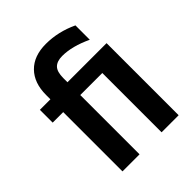

<svg xmlns="http://www.w3.org/2000/svg" viewBox="-201 -836 955 955"><g transform="rotate(-45 276.0 -359.0)"><path d="M499 -507V0H379V-417H224V0H104V-417H30V-507H104V-537Q104 -622 151 -670Q198 -718 283 -718Q369 -718 452 -679V-578Q367 -618 298 -618Q261 -618 242.5 -599.5Q224 -581 224 -536V-507Z"/></g></svg>

Font: Hind SemiBold
Style: Regular
Weight: 600
Designer: Manushi Parikh, Satya Rajpurohit
Foundry: Indian Type Foundry
Version: Version 2.001;PS 1.0;hotconv 1.0.79;makeotf.lib2.5.61930; tt